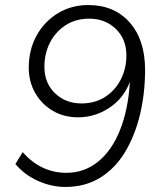

<svg xmlns="http://www.w3.org/2000/svg" viewBox="-20 -733 640 761"><path d="M239 8Q184 8 130.5 -16Q77 -40 41 -83L70 -130Q107 -88 150.5 -68Q194 -48 243 -48Q314 -48 368.5 -92Q423 -136 455.5 -217Q488 -298 495 -409Q470 -343 413 -305.5Q356 -268 290 -268Q233 -268 189 -294Q145 -320 119.5 -364.5Q94 -409 94 -465Q94 -536 125 -592Q156 -648 209.5 -680.5Q263 -713 330 -713Q433 -713 494 -644Q555 -575 555 -456Q555 -363 535 -279.5Q515 -196 476 -131Q437 -66 377.5 -29Q318 8 239 8ZM303 -323Q356 -323 396 -348.5Q436 -374 458.5 -417.5Q481 -461 481 -513Q481 -578 439 -618.5Q397 -659 334 -659Q280 -659 240 -633Q200 -607 178 -564Q156 -521 156 -468Q156 -404 198 -363.5Q240 -323 303 -323Z"/></svg>

Font: Nunito Sans Light
Style: Italic
Weight: 300
Italic angle: -9°
Designer: Vernon Adams
Foundry: Vernon Adams
Version: Version 3.006; ttfautohint (v1.8.3)